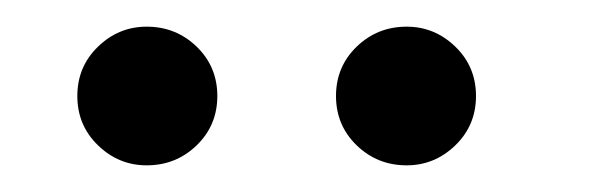

<svg xmlns="http://www.w3.org/2000/svg" viewBox="-20 -742 447 144"><path d="M38 -670Q38 -692 53.5 -707Q69 -722 90 -722Q112 -722 127.5 -707Q143 -692 143 -670Q143 -648 127.5 -633Q112 -618 90 -618Q69 -618 53.5 -633Q38 -648 38 -670ZM232 -670Q232 -692 247.5 -707Q263 -722 285 -722Q306 -722 321.5 -707Q337 -692 337 -670Q337 -648 321.5 -633Q306 -618 285 -618Q263 -618 247.5 -633Q232 -648 232 -670Z"/></svg>

Font: Expletus Sans
Style: Regular
Weight: 400
Designer: Jasper de Waard
Foundry: Designtown
Version: Version 7.028